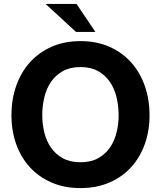

<svg xmlns="http://www.w3.org/2000/svg" viewBox="-20 -940 818 976"><path d="M38.1 -354Q38.1 -433.6 62 -502.4Q85.9 -571.3 131.1 -622.1Q176.3 -672.9 241.5 -701.9Q306.6 -731 389.2 -731Q471.7 -731 536.9 -701.9Q602.1 -672.9 647.2 -622.1Q692.4 -571.3 716.3 -502.4Q740.2 -433.6 740.2 -354Q740.2 -275.9 716.3 -208.3Q692.4 -140.6 647.2 -90.8Q602.1 -41 536.9 -12.5Q471.7 16.1 389.2 16.1Q306.6 16.1 241.5 -12.5Q176.3 -41 131.1 -90.8Q85.9 -140.6 62 -208.3Q38.1 -275.9 38.1 -354ZM194.8 -354Q194.8 -309.6 205.3 -266.6Q215.8 -223.6 239 -189.9Q262.2 -156.2 299.3 -135.7Q336.4 -115.2 389.2 -115.2Q441.9 -115.2 478.8 -135.7Q515.6 -156.2 538.8 -189.9Q562 -223.6 572.5 -266.6Q583 -309.6 583 -354Q583 -400.9 572.5 -445.1Q562 -489.3 538.8 -523.4Q515.6 -557.6 478.8 -578.4Q441.9 -599.1 389.2 -599.1Q336.4 -599.1 299.3 -578.4Q262.2 -557.6 239 -523.4Q215.8 -489.3 205.3 -445.1Q194.8 -400.9 194.8 -354ZM369.1 -919.9 464.8 -777.8H366.2L211.9 -919.9Z"/></svg>

Font: XB Khoramshahr
Style: Bold
Weight: 700
Designer: Behnam
Foundry: Irmug
Version: Version 8.005 2009